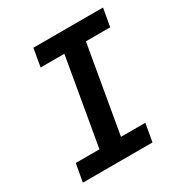

<svg xmlns="http://www.w3.org/2000/svg" viewBox="-166 -837 918 964"><g transform="rotate(-30 293.5 -355.5)"><path d="M161.6 -710.9 143.6 -606.9H281.2L193.8 -103.5H56.6L38.1 0H441.9L460 -103.5H318.8L406.2 -606.9H546.9L565.4 -710.9Z"/></g></svg>

Font: Roboto Mono SemiBold
Style: Italic
Weight: 600
Italic angle: -10°
Monospace: yes
Designer: Google
Version: Version 3.000